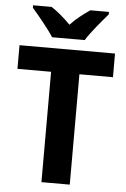

<svg xmlns="http://www.w3.org/2000/svg" viewBox="-61 -975 671 1019"><g transform="rotate(5 274.5 -465.5)"><path d="M350.1 0H199.2V-587.9H20V-713.9H528.8V-587.9H350.1ZM477.5 -918Q465.3 -903.8 449.5 -885.3Q433.6 -866.7 417.7 -846.9Q401.9 -827.1 387.2 -807.6Q372.6 -788.1 362.3 -771H188.5Q177.7 -788.1 163.1 -807.6Q148.4 -827.1 132.6 -846.9Q116.7 -866.7 101.3 -885.3Q85.9 -903.8 73.2 -918V-931.2H172.4Q197.3 -914.6 222.7 -893.3Q248 -872.1 274.4 -845.2Q299.8 -872.1 326.7 -893.3Q353.5 -914.6 378.4 -931.2H477.5Z"/></g></svg>

Font: Droid Sans
Style: Bold
Weight: 700
Foundry: Ascender Corporation
Version: Version 1.00 build 112